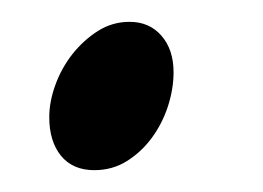

<svg xmlns="http://www.w3.org/2000/svg" viewBox="-20 -140 240 175"><path d="M138.2 -74.2Q138.2 -59.1 133.1 -43.2Q127.9 -27.3 118.4 -14.4Q108.9 -1.5 95.7 6.8Q82.5 15.1 65.9 15.1Q46.4 15.1 35.6 2Q24.9 -11.2 24.9 -33.2Q24.9 -47.4 30.5 -62.7Q36.1 -78.1 46.1 -90.8Q56.2 -103.5 69.3 -111.8Q82.5 -120.1 98.1 -120.1Q116.2 -120.1 127.2 -107.4Q138.2 -94.7 138.2 -74.2Z"/></svg>

Font: GentiumAlt
Style: Italic
Weight: 400
Italic angle: -7°
Designer: J. Victor Gaultney
Version: Version 1.02; 2005; OFL release